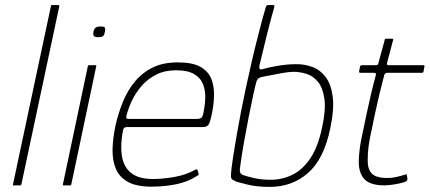

<svg xmlns="http://www.w3.org/2000/svg" viewBox="-20 -728 1687 754"><path d="M31 -4 180 -704Q180 -708 183 -708H209Q213 -708 213 -704L64 -4Q63 0 59 0H33Q30 0 31 -4Z M392 -603Q390 -592 385.5 -587Q381 -582 366 -582Q352 -582 348.5 -587Q345 -592 347 -603Q349 -614 355 -619Q361 -624 375 -624Q390 -624 392 -619Q394 -614 392 -603ZM260 -4Q259 0 256 0H230Q226 0 227 -4L325 -468Q326 -472 330 -472H356Q357 -472 358 -471Q359 -470 358 -468Z M434 -237Q445 -285 463 -329Q481 -373 510 -408Q539 -443 580 -463Q621 -483 678 -483Q737 -483 768 -465Q799 -447 810.5 -416.5Q822 -386 820.5 -349.5Q819 -313 811 -276Q804 -242 796.5 -235.5Q789 -229 778 -229H477Q476 -229 470.5 -227.5Q465 -226 463 -216Q452 -160 458.5 -116.5Q465 -73 494.5 -49Q524 -25 581 -25Q617 -25 662 -32.5Q707 -40 742 -59Q744 -61 749.5 -62.5Q755 -64 756 -59L760 -45Q761 -43 760 -41.5Q759 -40 755 -38Q719 -14 672 -4.5Q625 5 575 5Q516 5 482.5 -13.5Q449 -32 435 -65Q421 -98 422 -142Q423 -186 434 -237ZM778 -281Q785 -313 786 -343Q787 -373 777 -398Q767 -423 741.5 -437.5Q716 -452 671 -452Q627 -452 593.5 -435Q560 -418 536.5 -391Q513 -364 498.5 -333.5Q484 -303 477 -275Q475 -268 476 -264.5Q477 -261 486 -261Q553 -261 619.5 -261Q686 -261 753 -261Q764 -261 769.5 -264.5Q775 -268 778 -281Z M1039 6Q989 6 952.5 -3Q916 -12 910 -14Q898 -19 892.5 -23Q887 -27 887 -36Q887 -45 889 -66Q891 -83 896.5 -119Q902 -155 910 -200Q918 -245 926 -287Q945 -385 970 -492Q995 -599 1024 -701Q1025 -703 1026.5 -705.5Q1028 -708 1032 -708H1053Q1058 -708 1057.5 -705Q1057 -702 1057 -700Q1053 -685 1045.5 -658.5Q1038 -632 1030.5 -601Q1023 -570 1016 -541.5Q1009 -513 1004.5 -494Q1000 -475 999 -472Q997 -462 1000 -457.5Q1003 -453 1013 -457Q1033 -463 1070.5 -469.5Q1108 -476 1145 -476Q1177 -476 1207 -465Q1237 -454 1258.5 -426Q1280 -398 1286.5 -349Q1293 -300 1277 -224Q1252 -103 1189.5 -48.5Q1127 6 1039 6ZM1043 -22Q1088 -22 1128 -41.5Q1168 -61 1198.5 -106Q1229 -151 1245 -228Q1260 -297 1254 -339.5Q1248 -382 1229.5 -405.5Q1211 -429 1185 -437.5Q1159 -446 1133 -446Q1117 -446 1090.5 -441.5Q1064 -437 1040.5 -432Q1017 -427 1009 -426Q1003 -425 996.5 -421Q990 -417 987 -407Q983 -394 975 -357.5Q967 -321 957 -270.5Q947 -220 937.5 -166Q928 -112 922 -65Q921 -54 924 -49Q927 -44 933 -41Q950 -35 978.5 -28.5Q1007 -22 1043 -22Z M1491 0Q1433 0 1410.5 -25Q1388 -50 1389 -96Q1390 -139 1400 -187Q1410 -235 1421 -287Q1429 -324 1437.5 -360.5Q1446 -397 1456 -433Q1458 -442 1450 -442H1393Q1392 -442 1391 -444Q1390 -446 1390 -446L1394 -468Q1394 -468 1396 -470Q1398 -472 1399 -472H1456Q1460 -472 1462.5 -473.5Q1465 -475 1466 -480L1491 -572Q1492 -576 1494 -576H1520Q1522 -576 1523.5 -575Q1525 -574 1524 -572L1500 -481Q1499 -477 1500 -474.5Q1501 -472 1505 -472H1644Q1646 -472 1646.5 -471Q1647 -470 1647 -468L1643 -446Q1643 -446 1641.5 -444Q1640 -442 1638 -442H1499Q1497 -442 1493.5 -440Q1490 -438 1489 -433Q1479 -396 1470 -358.5Q1461 -321 1453 -283Q1444 -239 1434 -192Q1424 -145 1424 -100Q1423 -65 1439.5 -47Q1456 -29 1502 -29Q1518 -29 1534.5 -32.5Q1551 -36 1570 -42Q1574 -44 1575.5 -43.5Q1577 -43 1578 -40L1580 -25Q1581 -19 1571 -14Q1560 -10 1543 -6.5Q1526 -3 1511 -1.5Q1496 0 1491 0Z"/></svg>

Font: Glory Thin
Style: Italic
Weight: 100
Italic angle: -12°
Designer: Robert Leuschke
Foundry: Robert Leuschke
Version: Version 1.011